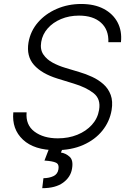

<svg xmlns="http://www.w3.org/2000/svg" viewBox="-20 -758 669 985"><path d="M535.9 -541.5Q538.4 -605.5 498 -641.7Q457.7 -677.9 385.3 -677.9Q334.9 -677.9 293.1 -660.3Q251.4 -642.8 224.6 -612.2Q197.8 -581.7 191.4 -542.6Q185 -504.3 202.4 -478.5Q219.8 -452.8 250.4 -436.4Q280.9 -420.1 314.3 -410.2L387.8 -388.1Q420.5 -378.6 452.8 -363.6Q485.1 -348.7 510.5 -326.2Q535.9 -303.6 547.9 -271.1Q560 -238.6 552.6 -193.2Q542.6 -134.2 505.1 -87.7Q467.7 -41.2 407.1 -14.4Q346.6 12.4 266.7 12.4Q155.5 12.4 97.8 -41.5Q40.1 -95.5 48.3 -181.8H116.5Q110.8 -117.2 157 -82.7Q203.1 -48.3 276.6 -48.3Q331.3 -48.3 376.6 -66.6Q421.9 -84.9 451.5 -117.7Q481.2 -150.6 488.3 -194.2Q497.9 -250 460.4 -279.8Q422.9 -309.7 358.3 -329.2L275.2 -354.8Q193.9 -380 154.3 -424.9Q114.7 -469.8 126.1 -539.8Q136.4 -599.1 175.1 -643.5Q213.8 -687.9 271.7 -712.7Q329.5 -737.6 396.7 -737.6Q464.5 -737.6 512.3 -712.4Q560 -687.1 583.3 -642.9Q606.5 -598.7 600.5 -541.5ZM234.4 -2.8H304L292.6 24.5Q317.8 28.4 337.5 46.5Q357.2 64.6 349.4 108Q342.3 150.9 303.6 179.2Q264.9 207.4 196.7 207.4L202.8 156.2Q232.2 155.9 254.1 145.6Q275.9 135.3 279.8 110.4Q284.4 84.9 267.4 76.7Q250.4 68.5 208.1 65.7Z"/></svg>

Font: Inter UI Light
Style: Italic
Weight: 300
Italic angle: 9.39999°
Designer: Rasmus Andersson
Foundry: rsms
Version: 3.2;8d6f07862